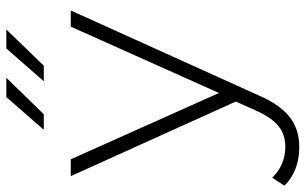

<svg xmlns="http://www.w3.org/2000/svg" viewBox="-218 -566 963 605"><g transform="rotate(-90 263.5 -263.5)"><path d="M-19 151C10 182 54 198 102 198C174 198 225 163 265 71L533 -522H482L273 -55L64 -522H11L246 -2L218 61C187 129 154 154 103 154C65 154 33 140 6 113ZM157 -607H206L321 -725H260ZM359 -607 473 -725H413L310 -607Z"/></g></svg>

Font: Montserrat Light
Style: Regular
Weight: 300
Designer: Julieta Ulanovsky
Foundry: Julieta Ulanovsky
Version: Version 7.200